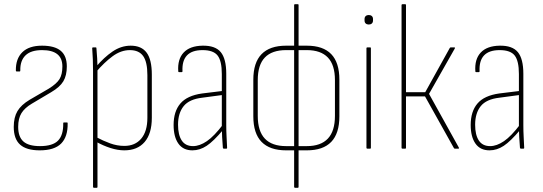

<svg xmlns="http://www.w3.org/2000/svg" viewBox="-20 -703 2567 908"><path d="M168 8Q105 8 75 -19Q45 -46 45 -103Q45 -148 62.5 -177.5Q80 -207 120 -231L211 -284Q248 -307 261.5 -329Q275 -351 275 -389Q275 -466 179 -466Q126 -466 100.5 -441Q75 -416 76 -370Q76 -365 73 -365H59Q55 -365 55 -369Q54 -425 85.5 -456Q117 -487 179 -487Q238 -487 267 -463Q296 -439 296 -389Q296 -346 279.5 -318.5Q263 -291 222 -267L131 -213Q97 -193 81.5 -168Q66 -143 66 -103Q66 -56 90.5 -34Q115 -12 169 -12Q229 -12 254.5 -38Q280 -64 279 -120Q279 -124 282 -124H297Q300 -124 300 -120Q301 -56 269 -24Q237 8 168 8Z M568 8Q537 8 502.5 -3Q468 -14 434 -33V-55Q468 -37 501 -25Q534 -13 568 -13Q619 -13 648 -47.5Q677 -82 677 -146V-348Q677 -410 657 -438Q637 -466 594 -466Q552 -466 512.5 -437Q473 -408 433 -361V-386Q472 -432 512.5 -459.5Q553 -487 598 -487Q649 -487 673.5 -454Q698 -421 698 -350V-146Q698 -71 664 -31.5Q630 8 568 8ZM424 185Q420 185 420 181V-369Q420 -395 419 -422.5Q418 -450 416 -475Q416 -479 420 -479H433Q436 -479 436 -475Q438 -452 439.5 -427.5Q441 -403 441 -387V-380V181Q441 185 438 185Z M1038 0Q1035 0 1034 -4Q1032 -30 1030.5 -55Q1029 -80 1029 -99V-104V-353Q1029 -415 1009 -440.5Q989 -466 938 -466Q838 -466 843 -366Q843 -362 840 -362H826Q823 -362 823 -366Q819 -423 848.5 -454.5Q878 -486 938 -487Q998 -488 1024 -456.5Q1050 -425 1050 -354V-111Q1050 -83 1051.5 -56Q1053 -29 1054 -4Q1054 0 1051 0ZM890 8Q846 8 823.5 -24Q801 -56 801 -112Q801 -176 833 -213.5Q865 -251 936 -261L1034 -273V-254L937 -241Q875 -234 848.5 -201Q822 -168 822 -113Q822 -65 839.5 -38.5Q857 -12 893 -12Q924 -12 958.5 -35.5Q993 -59 1036 -116V-90Q990 -35 957.5 -13.5Q925 8 890 8Z M1333 8Q1256 8 1217 -32Q1178 -72 1178 -153V-326Q1178 -407 1217 -447Q1256 -487 1333 -487H1431Q1508 -487 1546.5 -447Q1585 -407 1585 -326V-153Q1585 -72 1546.5 -32Q1508 8 1431 8ZM1333 -12H1431Q1497 -12 1530.5 -47.5Q1564 -83 1564 -155V-324Q1564 -396 1530.5 -431Q1497 -466 1431 -466H1333Q1266 -466 1232.5 -431Q1199 -396 1199 -324V-155Q1199 -83 1232.5 -47.5Q1266 -12 1333 -12ZM1375 185Q1371 185 1371 181V3V-2V-475V-480V-680Q1371 -683 1375 -683H1389Q1392 -683 1392 -680V-480V-475V-3V3V181Q1392 185 1389 185Z M1717 0Q1713 0 1713 -4V-475Q1713 -479 1717 -479H1731Q1734 -479 1734 -475V-4Q1734 0 1731 0ZM1724 -587Q1715 -587 1709.5 -592Q1704 -597 1704 -606V-613Q1704 -622 1709.5 -627Q1715 -632 1724 -632Q1733 -632 1738.5 -627Q1744 -622 1744 -613V-606Q1744 -597 1738.5 -592Q1733 -587 1724 -587Z M2150 -5Q2151 -3 2150.5 -1.5Q2150 0 2148 0H2131Q2129 0 2127 -2L1990 -247H1900V-4Q1900 0 1897 0H1883Q1879 0 1879 -4V-679Q1879 -683 1883 -683H1897Q1900 -683 1900 -679V-267H1991L2107 -476Q2109 -479 2112 -479H2128Q2131 -479 2131.5 -477.5Q2132 -476 2131 -474L2009 -259Z M2443 0Q2440 0 2439 -4Q2437 -30 2435.5 -55Q2434 -80 2434 -99V-104V-353Q2434 -415 2414 -440.5Q2394 -466 2343 -466Q2243 -466 2248 -366Q2248 -362 2245 -362H2231Q2228 -362 2228 -366Q2224 -423 2253.5 -454.5Q2283 -486 2343 -487Q2403 -488 2429 -456.5Q2455 -425 2455 -354V-111Q2455 -83 2456.5 -56Q2458 -29 2459 -4Q2459 0 2456 0ZM2295 8Q2251 8 2228.5 -24Q2206 -56 2206 -112Q2206 -176 2238 -213.5Q2270 -251 2341 -261L2439 -273V-254L2342 -241Q2280 -234 2253.5 -201Q2227 -168 2227 -113Q2227 -65 2244.5 -38.5Q2262 -12 2298 -12Q2329 -12 2363.5 -35.5Q2398 -59 2441 -116V-90Q2395 -35 2362.5 -13.5Q2330 8 2295 8Z"/></svg>

Font: Sofia Sans Condensed Thin
Style: Regular
Weight: 250
Version: Version 4.100